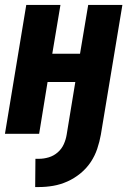

<svg xmlns="http://www.w3.org/2000/svg" viewBox="-20 -540 540 775"><path d="M122 215 123 101H137Q157 101 177 95Q197 89 213 75Q229 61 237.5 42Q246 23 249 4L284 -209H172L138 0H0L86 -520H224L191 -323H303L336 -520H474L387 4Q382 32 372.5 60.5Q363 89 346 114.5Q329 140 304.5 160Q280 180 252 192.5Q224 205 195 210Q166 215 137 215Z"/></svg>

Font: Iosevka Term Curly Heavy
Style: Italic
Weight: 900
Italic angle: -9°
Designer: Belleve Invis
Foundry: Belleve Invis
Version: Version 32.3.0